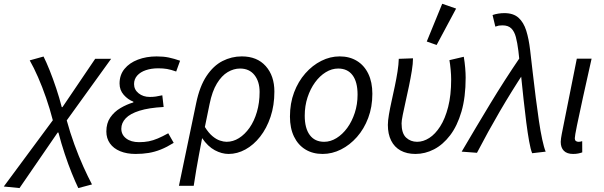

<svg xmlns="http://www.w3.org/2000/svg" viewBox="-106 -793 3156 1004"><path d="M-4 190.5 -86.2 182.3 170.2 -164.2Q155 -223.5 135 -281.2Q115.1 -338.9 93 -389.3Q71 -439.6 49.4 -477.3L121.7 -497.4Q135.9 -469.4 153.5 -425.6Q171 -381.9 187.9 -331.3Q204.8 -280.8 216.9 -232.7H220.6L391.7 -485.4H475.1L243 -163.5Q260.3 -99.9 282.9 -37.9Q305.5 24.1 329.7 77.9Q353.9 131.6 375 171.4L303.4 190.5Q288.3 159.1 269.5 112.9Q250.7 66.6 232.5 11.8Q214.3 -42.9 199.5 -99.9H195.5Z M602.8 12Q557 12 522.3 -2.3Q487.6 -16.6 468.9 -43.1Q450.1 -69.7 450.1 -105.4Q450.1 -148.7 470.6 -178.6Q491.2 -208.6 523.7 -227.8Q556.1 -247 591.3 -257.4V-261.4Q562.6 -272.4 540.9 -297.2Q519.2 -322 519.2 -356Q519.2 -401.3 545.1 -432.8Q570.9 -464.4 615.1 -481.2Q659.3 -498 713.3 -498Q749 -498 776.7 -492.2Q804.3 -486.4 835.7 -475.4L815.3 -419Q788 -428.8 767.5 -432.3Q747 -435.8 721.7 -435.8Q685.6 -435.8 656.8 -426.1Q628.1 -416.5 611.5 -397.8Q595 -379.1 595 -353.4Q595 -324.4 618.7 -305.2Q642.4 -286.1 677.4 -286.1Q694.3 -286.1 709 -288.2Q723.7 -290.3 742.7 -294.7L749.7 -233.6Q672.2 -229.4 623.3 -214Q574.3 -198.6 551.4 -174.4Q528.4 -150.1 528.4 -119.9Q528.4 -88.5 553.7 -69.1Q579 -49.6 621.4 -49.6Q648.9 -49.6 671.8 -54.1Q694.7 -58.6 719.2 -69Q743.7 -79.3 773.8 -96.1L802.3 -46Q766.2 -23.6 734.8 -11.1Q703.3 1.4 671.7 6.7Q640 12 602.8 12Z M829.7 178.5 920 -254.4Q938.1 -341.7 974 -395.6Q1009.8 -449.4 1057.4 -473.8Q1105.1 -498.1 1158.2 -498.1Q1238.5 -498.1 1283.7 -447.2Q1328.8 -396.4 1328.8 -314.1Q1328.8 -241.8 1308.7 -182Q1288.6 -122.1 1254.4 -78.5Q1220.1 -34.8 1177.3 -11.4Q1134.5 12 1089.3 12Q1053.6 12 1017.4 -7.4Q981.1 -26.7 950.9 -70.7Q942 -24.2 934.6 15.3Q927.2 54.8 920.5 93.8Q913.8 132.8 907 178.5ZM1078.8 -51.5Q1112.8 -51.5 1143.6 -70.8Q1174.3 -90.1 1198.9 -124.9Q1223.4 -159.8 1237.4 -207.8Q1251.5 -255.7 1251.5 -312.1Q1251.5 -366.6 1224.6 -400.6Q1197.6 -434.6 1149.2 -434.6Q1116.3 -434.6 1084.7 -416Q1053.1 -397.3 1028.2 -356.3Q1003.3 -315.3 989.9 -248.9L965.3 -129Q984.8 -97.8 1005 -81Q1025.1 -64.2 1044.4 -57.9Q1063.7 -51.5 1078.8 -51.5Z M1581.1 12Q1529.3 12 1490.9 -11.5Q1452.6 -34.9 1431.4 -78.8Q1410.2 -122.6 1410.2 -183.4Q1410.2 -252.6 1431.8 -309.9Q1453.5 -367.3 1490.7 -409.4Q1527.9 -451.6 1574.3 -474.8Q1620.7 -498.1 1670.2 -498.1Q1721.9 -498.1 1760.3 -474.6Q1798.7 -451.2 1819.9 -407.3Q1841.1 -363.5 1841.1 -302.7Q1841.1 -233.5 1819.4 -176.2Q1797.8 -118.8 1760.6 -76.7Q1723.4 -34.5 1677 -11.3Q1630.6 12 1581.1 12ZM1589 -51.5Q1622.4 -51.5 1653.7 -70.9Q1685 -90.3 1709.8 -124.1Q1734.5 -158 1749.1 -202.7Q1763.8 -247.5 1763.8 -298.2Q1763.8 -364.6 1737.6 -399.6Q1711.5 -434.6 1662.3 -434.6Q1628.9 -434.6 1597.6 -415.4Q1566.2 -396.2 1541.5 -362.3Q1516.8 -328.5 1502.1 -283.7Q1487.5 -239 1487.5 -187.9Q1487.5 -122.4 1513.8 -87Q1540.1 -51.5 1589 -51.5Z M2066.6 12Q2021.1 12 1988.7 -5.9Q1956.3 -23.9 1939.3 -58Q1922.2 -92.1 1922.2 -139.8Q1922.2 -161.2 1927.7 -193.4Q1933.1 -225.5 1941.6 -263.8Q1950 -302.1 1958.5 -341.9Q1966.9 -381.7 1972.7 -418.7Q1978.5 -455.6 1979.3 -485.4L2053.6 -488.1Q2053.6 -460.7 2047.5 -422.9Q2041.4 -385.2 2032.6 -342.9Q2023.8 -300.6 2014.9 -261.4Q2006.1 -222.2 2000 -192Q1993.9 -161.7 1993.9 -148Q1993.9 -95.7 2017.4 -73.6Q2041 -51.5 2075.2 -51.5Q2107.4 -51.5 2138.7 -71.5Q2170 -91.5 2195.9 -132Q2221.8 -172.5 2237.5 -233.9Q2253.2 -295.3 2253.2 -377.6Q2253.2 -400.1 2250.6 -428.5Q2248 -457 2244.1 -478.5L2319.2 -496.1Q2324.2 -466.7 2326.6 -438Q2329 -409.4 2329 -386.9Q2329 -284.6 2307.1 -209.5Q2285.1 -134.3 2247.7 -85.4Q2210.3 -36.4 2163.6 -12.2Q2116.8 12 2066.6 12ZM2177.2 -557.8 2125.6 -575.9 2206.4 -773.3 2279.1 -748.1Z M2676.7 8.2Q2668.4 -12.2 2660.9 -54.3Q2653.3 -96.4 2646 -153Q2638.7 -209.5 2631.8 -273.7Q2624.8 -337.9 2618.2 -403.2Q2611.6 -468.5 2604.6 -527.6Q2599.4 -569.1 2591.6 -598.9Q2583.8 -628.7 2567.6 -644.5Q2551.4 -660.4 2521.5 -660.4Q2509.8 -660.4 2502.3 -659.1Q2494.8 -657.7 2484.2 -653.8L2469.7 -714.4Q2483.9 -719.4 2499.8 -721.9Q2515.7 -724.4 2531.4 -724.4Q2578.5 -724.4 2605.4 -700.2Q2632.3 -676 2645.9 -632.5Q2659.4 -589 2666.1 -531.5Q2673.1 -473 2680.3 -408.9Q2687.5 -344.8 2695.7 -281.2Q2703.9 -217.7 2712 -161.9Q2720.2 -106.1 2729.4 -63.8Q2738.5 -21.5 2747.4 0ZM2308.2 0Q2383.3 -128 2457 -249.8Q2530.7 -371.6 2613.6 -493.4L2634.6 -415.4Q2568.6 -315.1 2507.6 -210.6Q2446.6 -106.1 2388.2 6Z M2890.8 12Q2858.9 12 2842.5 -4.5Q2826.1 -21.1 2826.1 -51.2Q2826.1 -59.9 2827.8 -70.2Q2829.5 -80.5 2831.6 -92.7L2910.2 -486.1H2987.5Q2962.5 -374.5 2942.6 -284.4Q2922.6 -194.3 2911.2 -137.8Q2899.7 -81.3 2899.7 -70Q2899.7 -60 2905.2 -55.8Q2910.7 -51.5 2918.8 -51.5Q2922.5 -51.5 2927.1 -52Q2931.7 -52.5 2938.4 -54.8L2938.7 3.8Q2929.5 7.2 2917.6 9.6Q2905.8 12 2890.8 12Z"/></svg>

Font: Source Sans Variable
Style: Italic
Weight: 200
Italic angle: -11°
Designer: Paul D. Hunt
Foundry: Adobe Systems Incorporated
Version: Version 3.006;hotconv 1.0.111;makeotfexe 2.5.65597